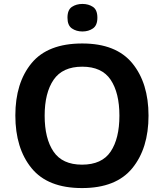

<svg xmlns="http://www.w3.org/2000/svg" viewBox="-20 -946 834 976"><path d="M735 -358Q735 -524 652.5 -624.5Q570 -725 398 -725Q223 -725 140.5 -625Q58 -525 58 -359Q58 -192 140.5 -91Q223 10 397 10Q570 10 652.5 -91Q735 -192 735 -358ZM207 -358Q207 -474 252.5 -540.5Q298 -607 398 -607Q498 -607 542.5 -540.5Q587 -474 587 -358Q587 -242 542.5 -175.5Q498 -109 397 -109Q297 -109 252 -175.5Q207 -242 207 -358ZM399 -926Q368 -926 345.5 -911Q323 -896 323 -856Q323 -817 345.5 -801.5Q368 -786 399 -786Q430 -786 452.5 -801.5Q475 -817 475 -856Q475 -896 452.5 -911Q430 -926 399 -926Z"/></svg>

Font: Noto Sans UI
Style: Bold
Weight: 700
Designer: Monotype Design Team
Foundry: Monotype Imaging Inc.
Version: Version 1.901